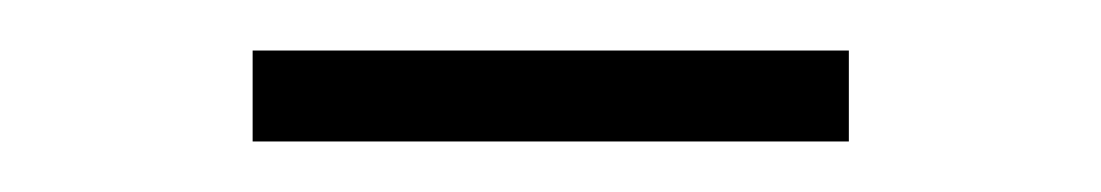

<svg xmlns="http://www.w3.org/2000/svg" viewBox="-20 -343 436 76"><path d="M316 -287V-323H80V-287Z"/></svg>

Font: IBM Plex Arabic ExtraLight
Style: Regular
Weight: 200
Designer: Mike Abbink, Paul van der Laan, Pieter van Rosmalen, Wael Morcos, Khajak Apelian
Foundry: Bold Monday
Version: Version 1.0